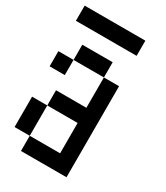

<svg xmlns="http://www.w3.org/2000/svg" viewBox="-187 -914 791 913"><g transform="rotate(30 208.5 -458.0)"><path d="M0 -166.7V-333.3H83.3V-166.7ZM0 -500V-583.3H83.3V-500ZM0 -750V-833.3H333.3V-750ZM83.3 -166.7H250V-333.3H83.3V-416.7H250V-583.3H333.3V-83.3H83.3ZM83.3 -583.3V-666.7H250V-583.3Z"/></g></svg>

Font: Galmuri11 Condensed
Style: Regular
Weight: 400
Width: 3
Designer: Lee Minseo (quiple)
Version: Version 2.399;hotconv 1.1.1;makeotfexe 2.6.0 DEVELOPMENT